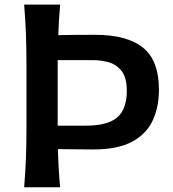

<svg xmlns="http://www.w3.org/2000/svg" viewBox="-20 -791 731 811"><path d="M82 0Q87.4 -63.5 89.6 -122.3Q91.8 -181.2 91.8 -253.4V-513.7Q91.8 -587.4 89.6 -647.2Q87.4 -707 82 -771.5H233.9Q231 -738.3 229.2 -706.5Q227.5 -674.8 226.1 -642.6Q255.4 -643.1 294.2 -643.6Q333 -644 380.9 -644Q516.6 -644 584 -589.8Q651.4 -535.6 651.4 -411.6Q651.4 -338.9 624.8 -281.7Q598.1 -224.6 537.4 -192.1Q476.6 -159.7 373 -159.7Q338.4 -159.7 297.4 -160.4Q256.3 -161.1 224.6 -161.1Q226.6 -81.5 233.9 0ZM223.6 -260.3H344.7Q433.6 -260.3 474.6 -294.7Q515.6 -329.1 515.6 -407.2Q515.6 -463.9 493.2 -491.7Q470.7 -519.5 437.7 -528.3Q404.8 -537.1 372.1 -537.1H223.6Z"/></svg>

Font: Pinar-DS1-FD SemiBold
Style: Regular
Weight: 600
Designer: Amin Abedi
Version: Version 3.000